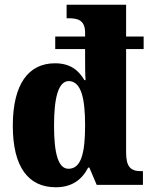

<svg xmlns="http://www.w3.org/2000/svg" viewBox="-20 -780 637 810"><path d="M215 10C283 10 325 -21 352 -73H357L388 0H583V-58H575C532 -58 512 -75 512 -137V-573H586V-626H512V-760H261V-703H269C307 -703 339 -696 339 -642V-626H213V-573H339V-546C339 -509 339 -465 341 -442H336C312 -483 277 -513 212 -513C100 -513 34 -425 34 -249C34 -75 100 10 215 10ZM269 -68C225 -68 208 -134 208 -250C208 -365 225 -437 270 -438C323 -437 339 -364 339 -251C339 -136 323 -68 269 -68Z"/></svg>

Font: Noto Serif Armenian Condensed Black
Style: Regular
Weight: 900
Width: 3
Designer: Monotype Design Team
Foundry: Monotype Imaging Inc.
Version: Version 2.008